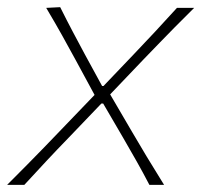

<svg xmlns="http://www.w3.org/2000/svg" viewBox="-37 -516 567 536"><path d="M-17 0Q15.5 -32.5 39.5 -56.8Q63.5 -81 84.5 -102.8Q105.5 -124.5 129 -149L227 -251L175 -347Q154 -385.5 136.5 -417Q119 -448.5 92 -494L131 -496Q150 -458 166.5 -426.8Q183 -395.5 200 -364L248 -276H252L336 -364Q368.5 -398 396.2 -427.8Q424 -457.5 457 -494H505Q473 -462.5 450.5 -439.5Q428 -416.5 408.2 -396.2Q388.5 -376 364.5 -351L270.5 -252.5L331 -149Q352 -113 372 -79.8Q392 -46.5 421 0H380Q361.5 -35.5 344.8 -65Q328 -94.5 307 -131L251 -227H246L156 -133Q121.5 -97.5 93.2 -67.2Q65 -37 31 0Z"/></svg>

Font: Commissioner Flair Thin
Style: Italic
Weight: 100
Italic angle: -12°
Designer: Kostas Bartsokas
Foundry: Kostas Bartsokas
Version: Version 1.000; ttfautohint (v1.8.3)